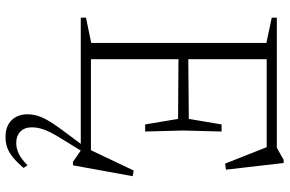

<svg xmlns="http://www.w3.org/2000/svg" viewBox="-188 -552 999 662"><g transform="rotate(90 311.0 -220.5)"><path d="M433 -485.5 429.5 -353.5 433 -222H408.5L389.5 -335.5L157.5 -337V-370.5L389.5 -372.5L408.5 -485.5ZM564.5 -500.5 543.5 -498 481.5 -655 510 -641H151V-676H489L530.5 -699.5H541.5ZM490 -19.5 567.5 -182.5 587 -179 549.5 27H537.5L498.5 0H151V-35H517ZM40.5 0V-18L127.5 -36V-640L40.5 -658.5V-676H183.5V0ZM461.5 60.5Q444.5 87 435.2 106Q426 125 422.2 139.8Q418.5 154.5 418.5 168.5Q418.5 194 433.2 208.2Q448 222.5 472.5 222.5Q491.5 222.5 509.5 213.8Q527.5 205 549.5 183.5L558.5 197.5Q538.5 220.5 521.5 234.2Q504.5 248 487.8 253.8Q471 259.5 451.5 259.5Q415 259.5 394.2 238.8Q373.5 218 373.5 183Q373.5 169 377.5 153.2Q381.5 137.5 393.2 116Q405 94.5 427.5 64.5L485.5 -13.5H507Z"/></g></svg>

Font: Newsreader 16pt 16pt Light
Style: Regular
Weight: 300
Version: Version 1.003